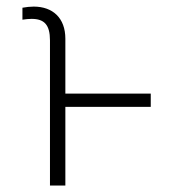

<svg xmlns="http://www.w3.org/2000/svg" viewBox="-20 -574 545 594"><path d="M182.2 0V-243.3H446.4V-284.4H182.2V-454.2C182.2 -518.5 143.1 -553.6 84.2 -553.6C73.9 -553.6 60.7 -552.2 49.4 -550.1V-513.1C58.9 -514.6 70 -515.6 77.8 -515.6C116.8 -515.6 134.6 -497.5 134.6 -449.2V0Z"/></svg>

Font: Karasuma Gothic
Style: Thin
Weight: 200
Designer: Rasmus Andersson / Ryoko Ishizuka
Foundry: rsms
Version: Version 1.00